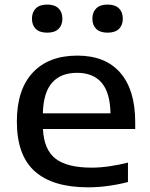

<svg xmlns="http://www.w3.org/2000/svg" viewBox="-20 -790 640 820"><path d="M356 10Q205.5 10 128.8 -58.2Q52 -126.5 52 -271Q52 -407 119.8 -479.8Q187.5 -552.5 310.5 -552.5Q430.5 -552.5 494 -479Q557.5 -405.5 557.5 -268V-239H163.5Q167.5 -151 217 -112.5Q266.5 -74 371.5 -74Q407.5 -74 447 -79.8Q486.5 -85.5 526.5 -95.5V-12.5Q480.5 -1 438.5 4.5Q396.5 10 356 10ZM309 -479Q240 -479 202.8 -437.2Q165.5 -395.5 163 -306H452Q450 -395 413.8 -437Q377.5 -479 309 -479ZM439.5 -650.5Q407.5 -650.5 391 -666.5Q374.5 -682.5 374.5 -710Q374.5 -738 391 -754.2Q407.5 -770.5 439.5 -770.5Q471.5 -770.5 488 -754.2Q504.5 -738 504.5 -710Q504.5 -682.5 488 -666.5Q471.5 -650.5 439.5 -650.5ZM181.5 -650.5Q149.5 -650.5 133 -666.5Q116.5 -682.5 116.5 -710Q116.5 -738 133 -754.2Q149.5 -770.5 181.5 -770.5Q213.5 -770.5 230 -754.2Q246.5 -738 246.5 -710Q246.5 -682.5 230 -666.5Q213.5 -650.5 181.5 -650.5Z"/></svg>

Font: Encode Sans Exp Md
Style: Regular
Weight: 500
Width: 7
Designer: Multiple Designers
Foundry: Impallari Type
Version: Version 3.002; ttfautohint (v1.8.3) -l 8 -r 50 -G 200 -x 14 